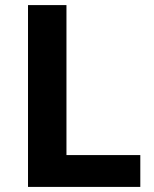

<svg xmlns="http://www.w3.org/2000/svg" viewBox="-20 -734 605 754"><path d="M90 0V-714H241V-125H531V0Z"/></svg>

Font: Noto Sans Hebrew
Style: Bold
Weight: 700
Designer: Monotype Design Team
Foundry: Monotype Imaging Inc.
Version: Version 2.003